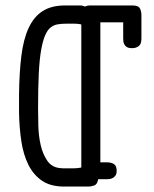

<svg xmlns="http://www.w3.org/2000/svg" viewBox="-20 -659 565 706"><path d="M50 -313Q51 -392 58.5 -453Q66 -514 85 -555.5Q104 -597 136.5 -618Q169 -639 220 -639H270Q280 -639 283.5 -638Q287 -637 292 -635Q297 -637 301.5 -638Q306 -639 317 -639H466Q489 -639 494.5 -628Q500 -617 500 -603V-517Q500 -496 489.5 -489Q479 -482 468 -482H466Q462 -482 456.5 -482.5Q451 -483 445.5 -486.5Q440 -490 436.5 -497Q433 -504 433 -517V-577H349V-62H375Q388 -62 398.5 -56Q409 -50 409 -31Q409 -20 405 -14Q401 -8 395.5 -5Q390 -2 384.5 -1Q379 0 375 0H341Q338 19 326.5 23Q315 27 306 27H216Q166 27 134.5 5.5Q103 -16 84.5 -53Q66 -90 58.5 -139.5Q51 -189 50 -245ZM120 -259Q120 -232 121 -195.5Q122 -159 129.5 -126Q137 -93 153.5 -68.5Q170 -44 200 -41Q206 -40 211.5 -40Q217 -40 223 -40H242Q259 -40 266.5 -41Q274 -42 279 -43V-569Q275 -570 272 -570.5Q269 -571 264 -571.5Q259 -572 250 -572Q241 -572 225 -572Q207 -572 192 -569.5Q177 -567 165.5 -557.5Q154 -548 145.5 -528Q137 -508 131 -473.5Q125 -439 122.5 -386.5Q120 -334 120 -259Z"/></svg>

Font: CMU Typewriter Custom
Style: Regular
Weight: 500
Monospace: yes
Version: Version 0.7.0